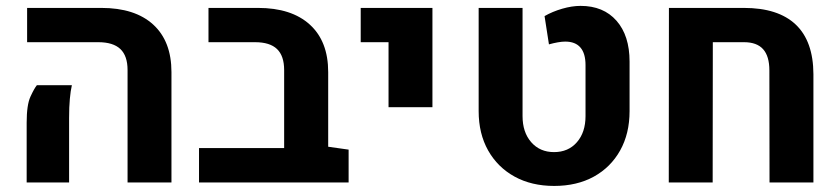

<svg xmlns="http://www.w3.org/2000/svg" viewBox="-20 -611 2810 643"><path d="M407.2 0V-376.5Q407.2 -423.8 383.1 -446.8Q358.9 -469.7 309.1 -469.7H70.8V-584.5H319.3Q432.1 -584.5 493.2 -528.6Q554.2 -472.7 554.2 -369.6V0ZM69.3 0V-200.2Q69.3 -259.8 82 -287.4Q94.7 -314.9 103.5 -325.7H220.7Q216.3 -306.6 213.9 -279.8Q211.4 -252.9 211.4 -215.8V0Z M646.5 0V-115.2H931.6L1079.1 -119.6L1147.5 -109.9V0ZM931.6 -34.2V-376.5Q931.6 -423.8 907.7 -446.8Q883.8 -469.7 834 -469.7H678.2V-584.5H844.2Q956.1 -584.5 1017.6 -528.6Q1079.1 -472.7 1079.1 -369.6V-34.2Z M1281.2 -252V-469.7H1188V-584.5H1428.2V-252Z M1835.9 11.7Q1760.3 11.7 1703.4 -19.5Q1646.5 -50.8 1614.7 -107.2Q1583 -163.6 1583 -238.8V-584.5H1730V-222.2Q1730 -168 1759 -134.8Q1788.1 -101.6 1835.4 -101.6Q1883.3 -101.6 1912.1 -134.8Q1940.9 -168 1940.9 -222.2V-393.1Q1940.9 -432.1 1923.8 -451.9Q1906.7 -471.7 1873 -471.7Q1861.8 -471.7 1847.9 -469.2Q1834 -466.8 1818.4 -462.4L1803.7 -557.1Q1830.1 -572.3 1862.8 -581.8Q1895.5 -591.3 1924.3 -591.3Q2001 -591.3 2044.7 -541.5Q2088.4 -491.7 2088.4 -404.8V-238.8Q2088.4 -163.6 2056.9 -107.2Q2025.4 -50.8 1968.8 -19.5Q1912.1 11.7 1835.9 11.7Z M2219.7 0 2220.2 -584.5H2471.2Q2585.9 -584.5 2644.8 -528.8Q2703.6 -473.1 2704.1 -362.8V0H2557.1L2556.6 -375Q2556.6 -422.9 2535.6 -446.3Q2514.6 -469.7 2471.7 -469.7H2367.2L2366.7 0Z"/></svg>

Font: Heebo
Style: Bold
Weight: 700
Designer: Oded Ezer
Foundry: Ezer Type House
Version: Version 3.100